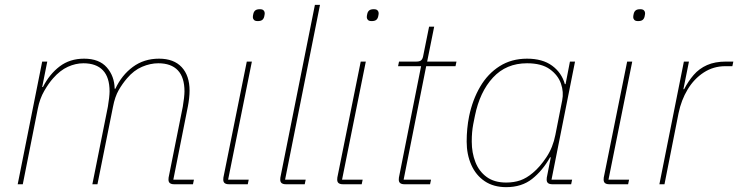

<svg xmlns="http://www.w3.org/2000/svg" viewBox="-20 -760 3045 792"><path d="M74 0H53L154 -506H175L154 -401H157Q184 -454 226 -486Q268 -518 327 -518Q389 -518 420.5 -482Q452 -446 453 -394H456Q482 -450 528 -484Q574 -518 636 -518Q697 -518 729.5 -483Q762 -448 762 -386Q762 -371 760 -353.5Q758 -336 755 -321L695 -19H780L776 0H698Q687 0 681 -4.5Q675 -9 675 -19Q675 -24 675.5 -27.5Q676 -31 677 -35L734 -320Q737 -337 739 -355Q741 -373 741 -383Q741 -441 713.5 -470Q686 -499 633 -499Q600 -499 566 -484.5Q532 -470 504 -437Q485 -415 469.5 -388Q454 -361 446 -319L382 0H361L425 -320Q428 -337 430 -355Q432 -373 432 -383Q432 -441 404.5 -470Q377 -499 324 -499Q292 -499 260 -484.5Q228 -470 199 -437Q181 -417 162.5 -385Q144 -353 136 -312Z M1043 -673Q1032 -673 1027.5 -678Q1023 -683 1023 -689Q1023 -692 1023.5 -695.5Q1024 -699 1025 -703Q1027 -712 1033 -717Q1039 -722 1052 -722Q1063 -722 1067.5 -717Q1072 -712 1072 -706Q1072 -703 1071.5 -700Q1071 -697 1070 -692Q1068 -683 1062 -678Q1056 -673 1043 -673ZM1002 0H924Q913 0 907 -4.5Q901 -9 901 -19Q901 -24 901.5 -27.5Q902 -31 903 -35L998 -506H1019L921 -19H1006Z M1237 0H1159Q1148 0 1142 -4.5Q1136 -9 1136 -19Q1136 -24 1136.5 -27.5Q1137 -31 1138 -35L1279 -740H1300L1156 -19H1241Z M1513 -673Q1502 -673 1497.5 -678Q1493 -683 1493 -689Q1493 -692 1493.5 -695.5Q1494 -699 1495 -703Q1497 -712 1503 -717Q1509 -722 1522 -722Q1533 -722 1537.5 -717Q1542 -712 1542 -706Q1542 -703 1541.5 -700Q1541 -697 1540 -692Q1538 -683 1532 -678Q1526 -673 1513 -673ZM1472 0H1394Q1383 0 1377 -4.5Q1371 -9 1371 -19Q1371 -24 1371.5 -27.5Q1372 -31 1373 -35L1468 -506H1489L1391 -19H1476Z M1754 0H1648Q1637 0 1631 -4.5Q1625 -9 1625 -19Q1625 -24 1625.5 -27.5Q1626 -31 1627 -35L1717 -487H1622L1626 -506H1698Q1712 -506 1718 -512Q1724 -518 1726 -531L1750 -650H1771L1742 -506H1863L1859 -487H1738L1645 -19H1758Z M2336 0H2258Q2247 0 2241 -4.5Q2235 -9 2235 -19Q2235 -24 2235.5 -27.5Q2236 -31 2237 -35L2252 -111H2249Q2218 -56 2175 -22Q2132 12 2068 12Q2016 12 1979.5 -12.5Q1943 -37 1924 -80Q1905 -123 1905 -176Q1905 -203 1907.5 -229Q1910 -255 1915 -280Q1929 -348 1960.5 -402Q1992 -456 2041 -487Q2090 -518 2154 -518Q2218 -518 2257.5 -489Q2297 -460 2310 -413H2313L2331 -506H2352L2255 -19H2340ZM2068 -7Q2100 -7 2126 -16Q2152 -25 2178 -47Q2207 -71 2234 -111.5Q2261 -152 2271 -204L2299 -346Q2306 -380 2294 -415Q2282 -450 2248 -474.5Q2214 -499 2154 -499Q2068 -499 2013.5 -440Q1959 -381 1939 -282L1932 -247Q1929 -231 1927.5 -214Q1926 -197 1926 -176Q1926 -130 1941 -91.5Q1956 -53 1987.5 -30Q2019 -7 2068 -7Z M2612 -673Q2601 -673 2596.5 -678Q2592 -683 2592 -689Q2592 -692 2592.5 -695.5Q2593 -699 2594 -703Q2596 -712 2602 -717Q2608 -722 2621 -722Q2632 -722 2636.5 -717Q2641 -712 2641 -706Q2641 -703 2640.5 -700Q2640 -697 2639 -692Q2637 -683 2631 -678Q2625 -673 2612 -673ZM2571 0H2493Q2482 0 2476 -4.5Q2470 -9 2470 -19Q2470 -24 2470.5 -27.5Q2471 -31 2472 -35L2567 -506H2588L2490 -19H2575Z M2721 0H2700L2801 -506H2822L2799 -392H2802Q2819 -425 2841.5 -451Q2864 -477 2896.5 -491.5Q2929 -506 2975 -506H3005L3001 -487H2972Q2923 -487 2883 -461Q2843 -435 2816.5 -391Q2790 -347 2779 -293Z"/></svg>

Font: IBM Plex Sans Thin
Style: Italic
Weight: 250
Italic angle: -11.31°
Designer: Mike Abbink, Paul van der Laan, Pieter van Rosmalen
Foundry: Bold Monday
Version: Version 3.201